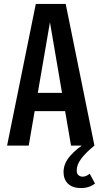

<svg xmlns="http://www.w3.org/2000/svg" viewBox="-20 -740 516 976"><path d="M16 0 162 -720H250L126 0ZM341 0 218 -720H314L460 0ZM109 -268H367V-175H109ZM391 216Q349 216 326 194Q303 172 303 135Q303 91 337 52Q371 13 423 -17L460 0Q416 36 393 66.5Q370 97 370 126Q370 143 379 150.5Q388 158 400 158Q418 158 436 143L463 193Q449 204 431 210Q413 216 391 216Z"/></svg>

Font: Instrument Sans Condensed SemiBold
Style: Regular
Weight: 600
Width: 3
Designer: Rodrigo Fuenzalida
Foundry: fragTYPE
Version: Version 1.000;gftools[0.9.28]